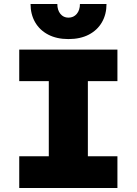

<svg xmlns="http://www.w3.org/2000/svg" viewBox="-20 -948 690 968"><path d="M226 0V-698H423V0ZM77 -698H572V-539H77ZM77 -160H572V0H77ZM325 -751Q266 -751 223 -773.5Q180 -796 157 -836Q134 -876 134 -928H269Q269 -897 284.5 -878Q300 -859 325 -859Q351 -859 367 -878Q383 -897 383 -928H517Q517 -876 494 -836Q471 -796 428 -773.5Q385 -751 325 -751Z"/></svg>

Font: Azeret Mono Thin ExtraBold
Style: Regular
Weight: 800
Version: Version 1.002